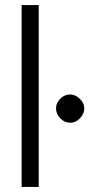

<svg xmlns="http://www.w3.org/2000/svg" viewBox="-20 -734 351 754"><path d="M65 0V-714H132V0ZM256 -252Q233 -252 216.5 -269.5Q200 -287 200 -309Q200 -329 216.5 -346Q233 -363 256 -363Q276 -363 293.5 -346Q311 -329 311 -309Q311 -287 294 -269.5Q277 -252 256 -252Z"/></svg>

Font: Arcon
Style: Regular
Weight: 400
Designer: M. Zarth
Foundry: martin zarth - visuelle & digitale kommunikation
Version: Version 1.131;PS 001.131;hotconv 1.0.70;makeotf.lib2.5.58329